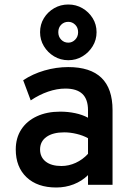

<svg xmlns="http://www.w3.org/2000/svg" viewBox="-20 -821 587 853"><path d="M230 12Q146 12 98 -33.5Q50 -79 50 -157Q50 -208 74.5 -245.8Q99 -283.5 143.5 -304.2Q188 -325 247.5 -325Q282.5 -325 314.2 -318.2Q346 -311.5 371 -298V-331Q371 -380 346 -403.8Q321 -427.5 270.5 -427.5Q233.5 -427.5 194 -414Q154.5 -400.5 116.5 -375L83 -464.5Q125 -492.5 177.5 -507.8Q230 -523 283 -523Q381.5 -523 430.8 -475.2Q480 -427.5 480 -332V0H371V-43Q344 -16.5 307.5 -2.2Q271 12 230 12ZM253 -83.5Q285.5 -83.5 316.2 -97.5Q347 -111.5 371 -137.5V-207Q348.5 -219.5 320.2 -226.2Q292 -233 265 -233Q215 -233 186.5 -212.8Q158 -192.5 158 -157Q158 -123 183 -103.2Q208 -83.5 253 -83.5ZM283.5 -553.5Q249 -553.5 220.5 -570.5Q192 -587.5 175 -615.8Q158 -644 158 -678Q158 -712.5 175 -740.2Q192 -768 220.5 -784.5Q249 -801 283.5 -801Q318 -801 346.2 -784.5Q374.5 -768 391.8 -740.2Q409 -712.5 409 -678Q409 -644 391.8 -615.8Q374.5 -587.5 346.2 -570.5Q318 -553.5 283.5 -553.5ZM283.5 -631.5Q301 -631.5 314 -644.8Q327 -658 327 -678Q327 -698.5 314 -711.2Q301 -724 283.5 -724Q264.5 -724 251.8 -711.2Q239 -698.5 239 -678Q239 -658 251.8 -644.8Q264.5 -631.5 283.5 -631.5Z"/></svg>

Font: Overpass SemiBold
Style: Regular
Weight: 600
Designer: Delve Withrington, Dave Bailey, Thomas Jockin
Foundry: Delve Fonts LLC
Version: Version 4.000